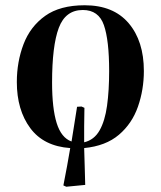

<svg xmlns="http://www.w3.org/2000/svg" viewBox="-20 -550 611 730"><path d="M232 160 221 155Q229 116 235 81.5Q241 47 247 13Q146 6 95 -63Q44 -132 44 -238Q44 -315 69.5 -382Q95 -449 151.5 -489.5Q208 -530 302 -530Q411 -530 469 -462Q527 -394 527 -280Q527 -209 504.5 -144.5Q482 -80 432 -37.5Q382 5 300 13Q301 47 302 80.5Q303 114 304 153ZM300 -9Q338 -18 358.5 -54Q379 -90 387 -148Q395 -206 395 -280Q395 -397 375 -454.5Q355 -512 295 -512Q229 -512 203.5 -444Q178 -376 178 -236Q178 -138 195.5 -82Q213 -26 252 -12Q257 -42 262 -74.5Q267 -107 273 -144L290 -145L301 -140Q300 -101 300 -69.5Q300 -38 300 -9Z"/></svg>

Font: Literata 72pt SemiBold
Style: Italic
Weight: 600
Italic angle: -2°
Designer: Latin by Veronika Burian and Jose Scaglione. Greek by Irene Vlachou. Cyrillic by Vera Evstafieva
Foundry: TypeTogether
Version: Version 3.002